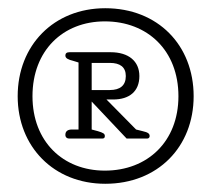

<svg xmlns="http://www.w3.org/2000/svg" viewBox="-20 -786 513 467"><path d="M236 -339C364 -339 451 -429 451 -552C451 -676 364 -766 236 -766C111 -766 23 -676 23 -552C23 -429 111 -339 236 -339ZM235 -371C133 -371 59 -442 59 -552C59 -663 133 -734 235 -734C339 -734 414 -663 414 -552C414 -442 339 -371 235 -371ZM148 -449H229C233 -449 235 -451 235 -455C235 -461 231 -463 218 -467L203 -471V-539L288 -449H338C342 -449 344 -452 344 -455C344 -461 340 -464 327 -467L311 -471L239 -544H255C295 -544 319 -564 319 -601C319 -637 293 -659 249 -659H149C142 -659 139 -656 139 -651C139 -644 146 -641 158 -638L171 -634V-471H155C145 -471 139 -467 139 -458C139 -452 143 -449 148 -449ZM203 -567V-633H247C272 -633 286 -623 286 -601C286 -578 272 -567 247 -567Z"/></svg>

Font: Maitree Light
Style: Regular
Weight: 300
Designer: CadsonDemak Team
Foundry: CadsonDemak
Version: Version 1.000;PS 001.000;hotconv 1.0.88;makeotf.lib2.5.64775